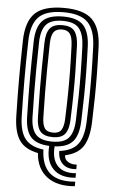

<svg xmlns="http://www.w3.org/2000/svg" viewBox="-63 -852 625 1064"><g transform="rotate(5 249.0 -319.5)"><path d="M394.8 169Q297.8 178.2 239.6 134.5Q181.5 90.8 175 3.8Q102.2 -10.2 71 -56Q39.8 -101.8 37.8 -191Q36.2 -254.5 35.6 -306.6Q35 -358.8 35.1 -406.4Q35.2 -454 35.9 -503.2Q36.5 -552.5 37.8 -610Q40 -716 88.4 -763Q136.8 -810 248.8 -810Q359 -810 407 -762.9Q455 -715.8 458.8 -610Q461.8 -527.8 462.6 -461.5Q463.5 -395.2 462.5 -331.1Q461.5 -267 458.8 -191Q455.5 -103.8 425.8 -58Q396 -12.2 326 3Q326 26.5 346.8 39Q367.5 51.5 394.8 49V74.2Q344.8 79 318.4 53.2Q292 27.5 292 -18Q364.2 -26.8 395 -68Q425.8 -109.2 428.8 -192Q431.8 -270.5 432.6 -335.1Q433.5 -399.8 432.6 -464.8Q431.8 -529.8 428.8 -609Q425.5 -701.8 384.9 -743.9Q344.2 -786 248.8 -786Q151.2 -786 110.5 -743.9Q69.8 -701.8 67.8 -609.2Q66.2 -545.8 65.6 -493.6Q65 -441.5 65.1 -394Q65.2 -346.5 65.9 -297.6Q66.5 -248.8 67.8 -191.8Q69.8 -106.8 101.2 -66.8Q132.8 -26.8 203.8 -18Q209 161.2 394.8 143.8ZM394.8 122Q311.8 130 269.4 86.1Q227 42.2 234 -41.2Q162.5 -44.2 131 -79.2Q99.5 -114.2 97.8 -192.2Q96.2 -255.8 95.6 -307.8Q95 -359.8 95.1 -407.1Q95.2 -454.5 95.9 -503.2Q96.5 -552 97.8 -608.8Q99.5 -689.5 133.9 -725.8Q168.2 -762 248.8 -762Q329.2 -762 362.5 -724.9Q395.8 -687.8 398.8 -608Q401.8 -525.8 402.6 -459.9Q403.5 -394 402.5 -330.9Q401.5 -267.8 398.8 -193Q396 -115.5 365.2 -80Q334.5 -44.5 264 -41.2Q258 29.5 291.8 66.2Q325.5 103 394.8 96.8ZM248.8 -66.2Q313.8 -66.2 340 -97.5Q366.2 -128.8 368.8 -194Q371.5 -269.2 372.5 -332.4Q373.5 -395.5 372.6 -460.6Q371.8 -525.8 368.8 -606.8Q366.2 -672.5 340.6 -705.2Q315 -738 248.8 -738Q182.8 -738 156 -706.5Q129.2 -675 127.8 -608Q126 -523.8 125.4 -458.2Q124.8 -392.8 125.5 -330.5Q126.2 -268.2 127.8 -193Q129.2 -128 155.9 -97.1Q182.5 -66.2 248.8 -66.2ZM248.8 -91.2Q201.2 -91.2 180.1 -115Q159 -138.8 157.8 -193.5Q156 -277.8 155.4 -343Q154.8 -408.2 155.5 -470.4Q156.2 -532.5 157.8 -607.5Q159 -662.5 179.1 -688.2Q199.2 -714 248.8 -714Q298.8 -714 317.9 -686.6Q337 -659.2 338.8 -605.8Q341.5 -530.2 342.5 -467.1Q343.5 -404 342.6 -339.5Q341.8 -275 338.8 -194.8Q337 -141.8 317 -116.5Q297 -91.2 248.8 -91.2ZM248.8 -116.2Q282.2 -116.2 294.8 -136.8Q307.2 -157.2 308.8 -195.8Q311.8 -274 312.6 -337.8Q313.5 -401.5 312.6 -464.9Q311.8 -528.2 308.8 -605Q307 -651.2 293.1 -670.6Q279.2 -690 248.8 -690Q217 -690 202.9 -670.8Q188.8 -651.5 187.8 -606.8Q186 -523 185.4 -457.8Q184.8 -392.5 185.5 -330.6Q186.2 -268.8 187.8 -194.2Q188.8 -155.5 201.6 -135.9Q214.5 -116.2 248.8 -116.2Z"/></g></svg>

Font: Big Shoulders Inline Display Black
Style: Regular
Weight: 900
Designer: Patric King
Foundry: XO Type Co
Version: Version 1.000